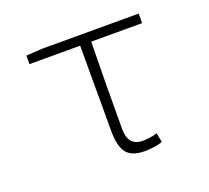

<svg xmlns="http://www.w3.org/2000/svg" viewBox="-92 -593 783 719"><g transform="rotate(-20 300.0 -234.0)"><path d="M371 12Q319 12 298.5 -15Q278 -42 278 -101V-442H76V-476L143 -480H525V-442H322Q319 -266 319 -95Q319 -27 377 -27Q408 -27 435 -36L442 1Q431 6 411.5 9Q392 12 371 12Z"/></g></svg>

Font: Source Code Pro Light
Style: Regular
Weight: 300
Monospace: yes
Designer: Paul D. Hunt, Teo Tuominen
Foundry: Adobe Systems Incorporated
Version: Version 2.030;PS 1.000;hotconv 16.6.51;makeotf.lib2.5.65220